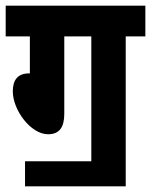

<svg xmlns="http://www.w3.org/2000/svg" viewBox="-20 -642 531 675"><path d="M68 -75V13H422V-514H491V-622H0V-514H85V-384C40 -385 25 -358 25 -321C25 -255 88 -170 149 -170C189 -170 206 -195 206 -242V-514H301V-75Z"/></svg>

Font: Noto Sans Devanagari ExtraCondensed
Style: Bold
Weight: 700
Width: 2
Designer: Jelle Bosma - Monotype Design Team
Foundry: Monotype Imaging Inc.
Version: Version 2.004